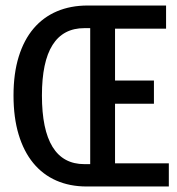

<svg xmlns="http://www.w3.org/2000/svg" viewBox="-20 -676 640 696"><path d="M294 0Q233 0 184 -21.5Q135 -43 100.5 -85Q66 -127 47.5 -188.5Q29 -250 29 -330Q29 -410 48 -471Q67 -532 102 -573Q137 -614 186.5 -635Q236 -656 298 -656H582V-572H397V-384H538V-300H397V-84H592V0ZM286 -81H307V-574H286Q132 -574 132 -330Q132 -206 170.5 -143.5Q209 -81 286 -81Z"/></svg>

Font: Source Code Pro Medium
Style: Regular
Weight: 500
Monospace: yes
Designer: Paul D. Hunt, Teo Tuominen
Foundry: Adobe Systems Incorporated
Version: Version 2.030;PS 1.000;hotconv 16.6.51;makeotf.lib2.5.65220